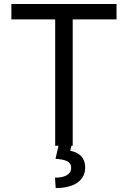

<svg xmlns="http://www.w3.org/2000/svg" viewBox="-20 -731 640 963"><path d="M564.5 -633.8V-710.9H37.1V-633.8H256.8V0H344.7V-633.8ZM338.4 0H273.4L258.3 65.4Q277.8 66.9 292.5 69.8Q307.1 72.8 317.4 77.6Q327.1 83 332 91.3Q336.9 99.6 336.9 111.8Q336.9 125 330.3 134Q323.7 143.1 313 148.9Q301.8 154.8 287.1 157.5Q272.5 160.2 255.9 160.2L259.3 212.4Q289.1 212.4 313.7 207Q338.4 201.7 356.4 192.4Q380.9 179.2 394 158.2Q407.2 137.2 407.2 109.9Q407.2 88.9 400.9 74Q394.5 59.1 384.3 49.3Q373.5 39.6 360.1 33.7Q346.7 27.8 332.5 25.4Z"/></svg>

Font: RobotoMono Nerd Font
Style: Regular
Weight: 400
Monospace: yes
Designer: Google
Version: Version 3.000;Nerd Fonts 3.2.1